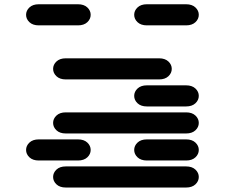

<svg xmlns="http://www.w3.org/2000/svg" viewBox="-20 -881 1040 888"><path d="M284.2 -13.7H840.8Q868.2 -13.7 883.8 -28.3Q899.4 -43 899.4 -62.5Q899.4 -82 883.8 -96.7Q868.2 -111.3 840.8 -111.3H284.2Q256.8 -111.3 241.2 -96.7Q225.6 -82 225.6 -62.5Q225.6 -43 241.2 -28.3Q256.8 -13.7 284.2 -13.7ZM159.2 -138.7H340.8Q368.2 -138.7 383.8 -153.3Q399.4 -168 399.4 -187.5Q399.4 -207 383.8 -221.7Q368.2 -236.3 340.8 -236.3H159.2Q131.8 -236.3 116.2 -221.7Q100.6 -207 100.6 -187.5Q100.6 -168 116.2 -153.3Q131.8 -138.7 159.2 -138.7ZM659.2 -138.7H840.8Q868.2 -138.7 883.8 -153.3Q899.4 -168 899.4 -187.5Q899.4 -207 883.8 -221.7Q868.2 -236.3 840.8 -236.3H659.2Q631.8 -236.3 616.2 -221.7Q600.6 -207 600.6 -187.5Q600.6 -168 616.2 -153.3Q631.8 -138.7 659.2 -138.7ZM284.2 -263.7H840.8Q868.2 -263.7 883.8 -278.3Q899.4 -293 899.4 -312.5Q899.4 -332 883.8 -346.7Q868.2 -361.3 840.8 -361.3H284.2Q256.8 -361.3 241.2 -346.7Q225.6 -332 225.6 -312.5Q225.6 -293 241.2 -278.3Q256.8 -263.7 284.2 -263.7ZM659.2 -388.7H840.8Q868.2 -388.7 883.8 -403.3Q899.4 -418 899.4 -437.5Q899.4 -457 883.8 -471.7Q868.2 -486.3 840.8 -486.3H659.2Q631.8 -486.3 616.2 -471.7Q600.6 -457 600.6 -437.5Q600.6 -418 616.2 -403.3Q631.8 -388.7 659.2 -388.7ZM284.2 -513.7H715.8Q743.2 -513.7 758.8 -528.3Q774.4 -543 774.4 -562.5Q774.4 -582 758.8 -596.7Q743.2 -611.3 715.8 -611.3H284.2Q256.8 -611.3 241.2 -596.7Q225.6 -582 225.6 -562.5Q225.6 -543 241.2 -528.3Q256.8 -513.7 284.2 -513.7ZM159.2 -763.7H340.8Q368.2 -763.7 383.8 -778.3Q399.4 -793 399.4 -812.5Q399.4 -832 383.8 -846.7Q368.2 -861.3 340.8 -861.3H159.2Q131.8 -861.3 116.2 -846.7Q100.6 -832 100.6 -812.5Q100.6 -793 116.2 -778.3Q131.8 -763.7 159.2 -763.7ZM659.2 -763.7H840.8Q868.2 -763.7 883.8 -778.3Q899.4 -793 899.4 -812.5Q899.4 -832 883.8 -846.7Q868.2 -861.3 840.8 -861.3H659.2Q631.8 -861.3 616.2 -846.7Q600.6 -832 600.6 -812.5Q600.6 -793 616.2 -778.3Q631.8 -763.7 659.2 -763.7Z"/></svg>

Font: Sixtyfour Convergence
Style: Regular
Weight: 400
Designer: Jens Kutilek
Foundry: Jens Kutilek
Version: Version 2.001